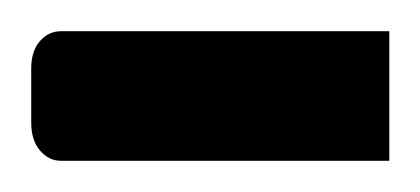

<svg xmlns="http://www.w3.org/2000/svg" viewBox="-39 -103 269 123"><path d="M0 -83H210.4V0H0Q-7.8 0 -13.4 -6.6Q-19 -13.2 -19 -24.4V-59.1Q-19 -70.3 -13.4 -76.7Q-7.8 -83 0 -83Z"/></svg>

Font: Pinar-DS1-FD Regular
Style: Regular
Weight: 400
Designer: Amin Abedi
Version: Version 3.000